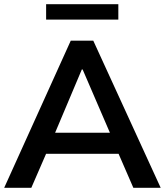

<svg xmlns="http://www.w3.org/2000/svg" viewBox="-20 -900 790 920"><path d="M0 0 319 -705H427L750 0H619L533 -198L585 -163H162L216 -198L130 0ZM372 -567 231 -233 205 -264H541L520 -233L376 -567ZM201 -806V-880H547V-806Z"/></svg>

Font: Mulish ExtraLight
Style: Regular
Weight: 200
Designer: Vernon Adams
Foundry: Vernon Adams
Version: Version 3.603